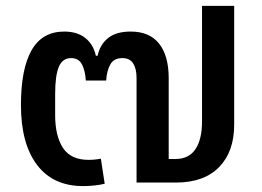

<svg xmlns="http://www.w3.org/2000/svg" viewBox="-20 -619 887 651"><path d="M262 12Q160 12 105.5 -60Q51 -132 51 -263Q51 -385 87 -448.5Q123 -512 198 -512Q242 -512 269.5 -490Q297 -468 305 -430H311Q319 -468 346.5 -490Q374 -512 423 -512Q487 -512 519.5 -471Q552 -430 552 -354V-80H576Q620 -80 642.5 -113Q665 -146 665 -208V-599H774V-196Q774 -105 723 -52.5Q672 0 576 0H443V-355Q443 -386 431.5 -404Q420 -422 395 -422Q366 -422 354 -400.5Q342 -379 340 -346H271Q269 -379 258 -400.5Q247 -422 221 -422Q192 -422 179.5 -392.5Q167 -363 167 -300V-229Q167 -158 193.5 -117.5Q220 -77 280 -77Q302 -77 322 -81L335 4Q319 8 299 10Q279 12 262 12Z"/></svg>

Font: IBM Plex Sans Thai Medm
Style: Regular
Weight: 500
Designer: Mike Abbink, Paul van der Laan, Pieter van Rosmalen, Ben Mitchell, Mark Frömberg
Foundry: Bold Monday
Version: Version 1.2